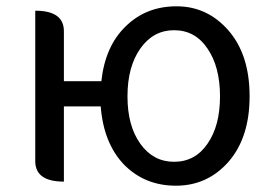

<svg xmlns="http://www.w3.org/2000/svg" viewBox="-20 -577 865 610"><path d="M533 -63Q600 -63 639 -120Q679 -177 679 -271Q679 -365 639 -423Q600 -481 533 -481Q467 -481 426 -423Q385 -365 385 -271Q385 -177 426 -120Q467 -63 533 -63ZM706 -63Q639 13 539 13Q440 13 374 -54Q309 -122 300 -239H183V0Q92 0 92 -65V-543Q183 -543 183 -478V-319H302Q314 -430 379 -493Q444 -557 541 -557Q639 -557 706 -480Q773 -403 773 -271Q773 -140 706 -63Z"/></svg>

Font: Swei Toothpaste CJK TC
Style: Regular
Weight: 400
Version: Version 1.0